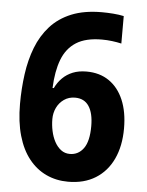

<svg xmlns="http://www.w3.org/2000/svg" viewBox="-53 -766 626 819"><g transform="rotate(5 260.5 -356.5)"><path d="M36.1 -303.2Q36.1 -369.1 44.7 -430.9Q53.2 -492.7 73.7 -545.7Q94.2 -598.6 130.1 -638.7Q166 -678.7 220.2 -700.9Q274.4 -723.1 350.6 -723.1Q373 -723.1 398.7 -721.2Q424.3 -719.2 444.3 -714.8V-597.2Q425.3 -601.6 404.1 -604.2Q382.8 -606.9 360.8 -606.9Q291.5 -606.9 250.5 -580.8Q209.5 -554.7 190.4 -504.6Q171.4 -454.6 168.5 -382.8H173.8Q186 -408.2 204.6 -426.5Q223.1 -444.8 248.5 -455.1Q273.9 -465.3 307.1 -465.3Q363.3 -465.3 403.6 -437.7Q443.8 -410.2 465.6 -359.1Q487.3 -308.1 487.3 -237.3Q487.3 -162.1 461.2 -106.4Q435.1 -50.8 386.2 -20.5Q337.4 9.8 269 9.8Q217.8 9.8 175 -10.3Q132.3 -30.3 101.1 -69.6Q69.8 -108.9 53 -167.5Q36.1 -226.1 36.1 -303.2ZM266.1 -108.9Q302.7 -108.9 325 -139.6Q347.2 -170.4 347.2 -234.9Q347.2 -290.5 327.4 -320.3Q307.6 -350.1 268.1 -350.1Q241.2 -350.1 220.9 -335.9Q200.7 -321.8 189.9 -299.3Q179.2 -276.9 179.2 -251Q179.2 -225.1 184.6 -200Q189.9 -174.8 200.9 -154.3Q211.9 -133.8 228.3 -121.3Q244.6 -108.9 266.1 -108.9Z"/></g></svg>

Font: Open Sans SemiCondensed
Style: Bold
Weight: 700
Width: 4
Designer: Monotype Design Team
Foundry: Monotype Imaging Inc.
Version: Version 3.003